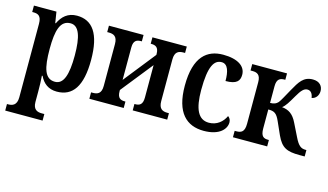

<svg xmlns="http://www.w3.org/2000/svg" viewBox="-89 -836 2325 1360"><g transform="rotate(15 1073.5 -156.0)"><path d="M13 235H287V187H267C239 187 204 179 204 121V43C204 4 203 -41 200 -71H205C229 -21 268 11 330 11C446 11 508 -75 508 -268C508 -461 445 -546 331 -546C264 -546 224 -508 199 -455H195L182 -536H17V-489H25C59 -489 85 -480 85 -420V119C85 179 50 187 22 187H13ZM300 -53C225 -53 204 -128 204 -269C204 -403 225 -482 301 -482C363 -482 388 -407 388 -269C388 -128 363 -53 300 -53Z M567 0H819V-47H814C784 -47 760 -56 760 -107V-116L945 -348V-110C945 -58 922 -47 891 -47H885V0H1138V-47H1127C1092 -47 1063 -58 1063 -116V-421C1063 -479 1092 -489 1127 -489H1138V-536H886V-489H891C922 -489 945 -478 945 -430V-423L760 -190V-429C760 -480 785 -489 815 -489H821V-536H567V-489H578C613 -489 642 -479 642 -421V-114C642 -56 613 -47 578 -47H567Z M1407 10C1525 10 1569 -48 1569 -94C1569 -113 1561 -127 1548 -136C1528 -91 1486 -55 1428 -55C1349 -55 1316 -127 1316 -266C1316 -442 1352 -493 1406 -493C1453 -493 1466 -437 1466 -371C1547 -371 1569 -399 1569 -444C1569 -506 1511 -547 1403 -547C1287 -547 1196 -480 1196 -265C1196 -66 1282 10 1407 10Z M1620 0H1871V-47H1865C1832 -47 1811 -58 1811 -116V-255C1854 -255 1873 -246 1897 -191L1938 -99C1975 -18 2015 0 2108 0H2146V-47H2140C2108 -47 2087 -59 2059 -117L2012 -212C1984 -270 1950 -291 1901 -296C1924 -313 1942 -344 1971 -394C1999 -443 2018 -463 2043 -463C2069 -463 2082 -442 2086 -413C2113 -417 2135 -441 2135 -476C2135 -512 2112 -542 2062 -542C1993 -542 1967 -496 1929 -428C1900 -377 1883 -342 1869 -325C1855 -310 1840 -303 1811 -303V-425C1811 -479 1835 -489 1868 -489H1873V-536H1618V-489H1632C1666 -489 1692 -478 1692 -423V-118C1692 -57 1667 -47 1631 -47H1620Z"/></g></svg>

Font: Noto Serif Condensed Semi
Style: Regular
Weight: 600
Width: 3
Designer: Monotype Design Team
Foundry: Monotype Imaging Inc.
Version: Version 1.002